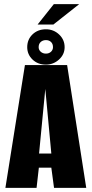

<svg xmlns="http://www.w3.org/2000/svg" viewBox="-20 -904 441 924"><path d="M6 0 100 -591H303L395 0H240L227 -97H167L156 0ZM168 -165H227L198 -476ZM201 -593Q162 -593 136.5 -617.5Q111 -642 111 -677Q111 -714 136.5 -738.5Q162 -763 201 -763Q238 -763 264.5 -738Q291 -713 291 -677Q291 -642 264 -617.5Q237 -593 201 -593ZM201 -646Q216 -646 225.5 -655Q235 -664 235 -677Q235 -693 225.5 -702Q216 -711 201 -711Q186 -711 176 -702Q166 -693 166 -677Q166 -664 176 -655Q186 -646 201 -646ZM161 -786 239 -884H361L237 -786Z"/></svg>

Font: Alumni Sans Thin ExtraBold
Style: Regular
Weight: 800
Version: Version 1.018